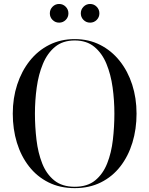

<svg xmlns="http://www.w3.org/2000/svg" viewBox="-20 -962 772 992"><path d="M366 10Q290 10 230.5 -19.8Q171 -49.5 129.8 -102.5Q88.5 -155.5 67.2 -225.2Q46 -295 46 -375Q46 -455 68.8 -524.8Q91.5 -594.5 133.5 -647.5Q175.5 -700.5 234.5 -730.2Q293.5 -760 366 -760Q438.5 -760 497.2 -730.2Q556 -700.5 598.2 -647.5Q640.5 -594.5 663 -524.8Q685.5 -455 685.5 -375Q685.5 -295 664.2 -225.2Q643 -155.5 602 -102.5Q561 -49.5 501.5 -19.8Q442 10 366 10ZM366 3Q431.5 3 471.8 -30Q512 -63 533.8 -117.8Q555.5 -172.5 563.2 -239.8Q571 -307 571 -375Q571 -443.5 561.8 -510.5Q552.5 -577.5 530 -632.2Q507.5 -687 467.5 -720Q427.5 -753 366 -753Q304.5 -753 264.5 -720Q224.5 -687 201.8 -632.2Q179 -577.5 169.8 -510.5Q160.5 -443.5 160.5 -375Q160.5 -307 168.5 -239.8Q176.5 -172.5 198 -117.8Q219.5 -63 260.2 -30Q301 3 366 3ZM445.5 -845Q425.5 -845 411.5 -859Q397.5 -873 397.5 -893Q397.5 -913 411.5 -927.2Q425.5 -941.5 445.5 -941.5Q465.5 -941.5 479.5 -927.2Q493.5 -913 493.5 -893Q493.5 -873 479.5 -859Q465.5 -845 445.5 -845ZM285.5 -845Q265.5 -845 251.5 -859Q237.5 -873 237.5 -893Q237.5 -913 251.5 -927.2Q265.5 -941.5 285.5 -941.5Q305.5 -941.5 319.5 -927.2Q333.5 -913 333.5 -893Q333.5 -873 319.5 -859Q305.5 -845 285.5 -845Z"/></svg>

Font: Bodoni Moda 28pt
Style: Regular
Weight: 400
Designer: Owen Earl
Foundry: indestructible type
Version: Version 2.005